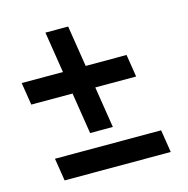

<svg xmlns="http://www.w3.org/2000/svg" viewBox="-88 -689 710 726"><g transform="rotate(-15 267.5 -326.0)"><path d="M217 -194.5H306L280.5 -356H440.5L426.5 -444H266.5L241 -605H152L177.5 -444H16L30 -356H191.5ZM63.5 -135 77.5 -46.5H493L479 -135Z"/></g></svg>

Font: Font.Observer
Style: Regular
Weight: 500
Italic angle: 9°
Version: Version 1.001;FEAKit 1.0